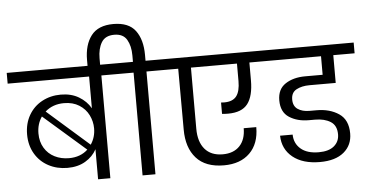

<svg xmlns="http://www.w3.org/2000/svg" viewBox="-88 -1114 2385 1247"><g transform="rotate(-5 1104.0 -491.0)"><path d="M715 -740V-670H584V0H504V-196Q479 -149 430 -120Q381 -91 313 -91Q245 -91 189.5 -120.5Q134 -150 102 -204.5Q70 -259 70 -330Q70 -401 101.5 -455.5Q133 -510 188 -539.5Q243 -569 310 -569Q378 -569 427.5 -539.5Q477 -510 504 -463V-670H-27V-740ZM326 -512Q253 -512 203 -468L476 -228Q507 -274 507 -332Q507 -377 486.5 -418.5Q466 -460 425 -486Q384 -512 326 -512ZM144 -330Q144 -276 168.5 -235.5Q193 -195 235 -174Q277 -153 328 -153Q403 -153 451 -198L176 -438Q144 -392 144 -330Z M1009 -740V-670H878V0H794V-670H662V-740H796V-782Q796 -844 772 -885Q748 -926 690 -926Q631 -926 606.5 -885Q582 -844 582 -782V-720H500V-778Q500 -877 545.5 -936.5Q591 -996 690 -996Q790 -996 834 -937Q878 -878 878 -778V-740Z M1343 -427Q1350 -426 1364 -426Q1419 -426 1443.5 -457.5Q1468 -489 1468 -556V-670H1168V-271Q1168 -186 1208.5 -138.5Q1249 -91 1325 -91Q1396 -91 1435.5 -132.5Q1475 -174 1475 -248H1557Q1557 -140 1495.5 -79.5Q1434 -19 1327 -19Q1207 -19 1146.5 -87Q1086 -155 1086 -273L1085 -670H956V-740H1661V-670H1549V-554Q1549 -451 1510.5 -401Q1472 -351 1383 -351Q1357 -351 1343 -353Z M1925 -489Q1875 -489 1840 -470.5Q1805 -452 1805 -406Q1805 -363 1834.5 -343Q1864 -323 1911 -323H1956Q2043 -323 2102 -283Q2161 -243 2161 -154Q2161 -78 2106 -32Q2051 14 1950 14Q1838 14 1773 -38.5Q1708 -91 1706 -179H1788Q1789 -121 1830.5 -85.5Q1872 -50 1948 -50Q2013 -50 2047.5 -79Q2082 -108 2082 -155Q2082 -213 2042.5 -238Q2003 -263 1942 -263H1901Q1826 -263 1773.5 -297Q1721 -331 1721 -408Q1721 -481 1773 -515Q1825 -549 1902 -549H2016V-670H1608V-740H2235V-670H2096V-489Z"/></g></svg>

Font: Fz Poppins
Style: Regular
Weight: 400
Designer: Ninad Kale (Devanagari), Jonny Pinhorn (Latin)
Foundry: Indian Type Foundry
Version: Vit hóa bi Vntype.Com & FontZin.Com